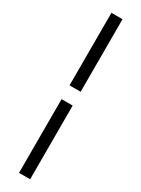

<svg xmlns="http://www.w3.org/2000/svg" viewBox="-290 -866 860 1169"><g transform="rotate(30 140.5 -281.5)"><path d="M102 -334V-844H180V-334ZM102 281V-237H180V281Z"/></g></svg>

Font: Noto Sans SC Medium
Style: Regular
Weight: 500
Designer: Ryoko NISHIZUKA  (kana, bopomofo & ideographs); Paul D. Hunt (Latin, Greek & Cyrillic); Sandoll Communications , Soo-you
Foundry: Adobe
Version: Version 2.004-H2;hotconv 1.0.118;makeotfexe 2.5.65603